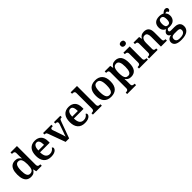

<svg xmlns="http://www.w3.org/2000/svg" viewBox="418 -2581 4632 4632"><g transform="rotate(-45 2734.0 -264.5)"><path d="M253 10Q187 10 142 -19Q97 -48 73 -109.5Q49 -171 49 -267Q49 -364 73 -425.5Q97 -487 142 -517Q187 -547 252 -547Q309 -547 344 -524.5Q379 -502 401 -467H406Q404 -491 403 -521.5Q402 -552 402 -578V-647Q402 -675 390.5 -689Q379 -703 360.5 -707Q342 -711 321 -711H313V-760H532V-122Q532 -92 542.5 -76Q553 -60 570.5 -54.5Q588 -49 611 -49H619V0H431L412 -82H407Q385 -40 348.5 -15Q312 10 253 10ZM286 -61Q353 -61 377.5 -112Q402 -163 402 -268Q402 -369 377.5 -423Q353 -477 286 -477Q249 -477 226 -452.5Q203 -428 192.5 -381.5Q182 -335 182 -267Q182 -164 206 -112.5Q230 -61 286 -61Z M935 10Q814 10 750 -62Q686 -134 686 -265Q686 -405 748.5 -476.5Q811 -548 924 -548Q1029 -548 1088.5 -487.5Q1148 -427 1148 -308V-258H819Q821 -155 857 -108Q893 -61 962 -61Q1013 -61 1047.5 -84Q1082 -107 1099 -138Q1111 -135 1119 -124.5Q1127 -114 1127 -98Q1127 -75 1107 -49.5Q1087 -24 1044.5 -7Q1002 10 935 10ZM1015 -319Q1015 -396 994.5 -441.5Q974 -487 925 -487Q878 -487 851 -444Q824 -401 821 -319Z M1273 -437Q1266 -457 1257 -468Q1248 -479 1234.5 -483Q1221 -487 1199 -487V-536H1483V-487H1462Q1435 -487 1422 -477Q1409 -467 1409 -446Q1409 -437 1411.5 -427.5Q1414 -418 1418 -408L1484 -219Q1492 -197 1499.5 -173Q1507 -149 1513.5 -128Q1520 -107 1524 -89Q1528 -110 1540 -142Q1552 -174 1562 -201L1631 -400Q1636 -413 1638 -424.5Q1640 -436 1640 -446Q1640 -466 1626.5 -476.5Q1613 -487 1583 -487H1571V-536H1789V-487H1772Q1755 -487 1743.5 -481Q1732 -475 1722.5 -459Q1713 -443 1703 -412L1553 0H1433Z M2089 10Q1968 10 1904 -62Q1840 -134 1840 -265Q1840 -405 1902.5 -476.5Q1965 -548 2078 -548Q2183 -548 2242.5 -487.5Q2302 -427 2302 -308V-258H1973Q1975 -155 2011 -108Q2047 -61 2116 -61Q2167 -61 2201.5 -84Q2236 -107 2253 -138Q2265 -135 2273 -124.5Q2281 -114 2281 -98Q2281 -75 2261 -49.5Q2241 -24 2198.5 -7Q2156 10 2089 10ZM2169 -319Q2169 -396 2148.5 -441.5Q2128 -487 2079 -487Q2032 -487 2005 -444Q1978 -401 1975 -319Z M2364 0V-49H2376Q2397 -49 2414 -54.5Q2431 -60 2441 -75.5Q2451 -91 2451 -120V-647Q2451 -676 2439 -689.5Q2427 -703 2410 -707Q2393 -711 2376 -711H2364V-760H2581V-120Q2581 -91 2591 -75.5Q2601 -60 2618.5 -54.5Q2636 -49 2656 -49H2669V0Z M2982 10Q2867 10 2800.5 -59.5Q2734 -129 2734 -270Q2734 -410 2797.5 -479Q2861 -548 2985 -548Q3101 -548 3167 -479Q3233 -410 3233 -270Q3233 -129 3169.5 -59.5Q3106 10 2982 10ZM2984 -49Q3027 -49 3052.5 -74Q3078 -99 3089 -148.5Q3100 -198 3100 -270Q3100 -379 3073.5 -433.5Q3047 -488 2983 -488Q2919 -488 2893 -433.5Q2867 -379 2867 -270Q2867 -161 2893.5 -105Q2920 -49 2984 -49Z M3299 233V184H3309Q3327 184 3344.5 179.5Q3362 175 3373 160.5Q3384 146 3384 117V-418Q3384 -448 3374.5 -463Q3365 -478 3349 -482.5Q3333 -487 3313 -487H3302V-536H3491L3506 -454H3510Q3532 -495 3568.5 -520.5Q3605 -546 3663 -546Q3762 -546 3814.5 -479Q3867 -412 3867 -267Q3867 -122 3814.5 -55.5Q3762 11 3662 11Q3607 11 3572.5 -10Q3538 -31 3516 -66H3511Q3513 -38 3514 -7.5Q3515 23 3515 46V118Q3515 147 3526.5 161Q3538 175 3555.5 179.5Q3573 184 3590 184H3604V233ZM3630 -59Q3686 -59 3710.5 -111.5Q3735 -164 3735 -267Q3735 -369 3710.5 -422Q3686 -475 3630 -475Q3586 -475 3560.5 -451.5Q3535 -428 3525 -382Q3515 -336 3515 -267Q3515 -199 3525 -152.5Q3535 -106 3560.5 -82.5Q3586 -59 3630 -59Z M3936 0V-49H3949Q3970 -49 3986.5 -54.5Q4003 -60 4013.5 -75Q4024 -90 4024 -118V-420Q4024 -448 4013.5 -462.5Q4003 -477 3986 -482Q3969 -487 3949 -487H3940V-536H4154V-120Q4154 -91 4164 -75.5Q4174 -60 4191 -54.5Q4208 -49 4229 -49H4241V0ZM4084 -630Q4053 -630 4031.5 -646.5Q4010 -663 4010 -698Q4010 -735 4031.5 -750.5Q4053 -766 4084 -766Q4115 -766 4137 -750.5Q4159 -735 4159 -698Q4159 -663 4137 -646.5Q4115 -630 4084 -630Z M4280 0V-49H4287Q4310 -49 4327 -53.5Q4344 -58 4354 -73.5Q4364 -89 4364 -119V-421Q4364 -450 4354.5 -464Q4345 -478 4328.5 -482.5Q4312 -487 4290 -487H4285V-536H4477L4490 -461H4495Q4522 -508 4558.5 -528Q4595 -548 4649 -548Q4729 -548 4772 -502Q4815 -456 4815 -354V-120Q4815 -89 4823 -74Q4831 -59 4846.5 -54Q4862 -49 4884 -49H4889V0H4685V-335Q4685 -400 4665.5 -435.5Q4646 -471 4595 -471Q4558 -471 4535.5 -449Q4513 -427 4503.5 -391Q4494 -355 4494 -313V-115Q4494 -86 4503.5 -72Q4513 -58 4529.5 -53.5Q4546 -49 4568 -49H4573V0Z M5150 237Q5038 237 4982 200.5Q4926 164 4926 97Q4926 61 4943.5 35Q4961 9 4990.5 -6Q5020 -21 5057 -25Q5033 -35 5012 -55.5Q4991 -76 4991 -110Q4991 -141 5011.5 -164.5Q5032 -188 5071 -209Q5025 -226 4997.5 -266Q4970 -306 4970 -363Q4970 -450 5020 -499Q5070 -548 5174 -548Q5212 -548 5243 -539.5Q5274 -531 5293 -518Q5306 -532 5321 -544.5Q5336 -557 5355 -565.5Q5374 -574 5397 -574Q5429 -574 5445 -557.5Q5461 -541 5461 -518Q5461 -495 5447 -478Q5433 -461 5399 -461Q5399 -478 5390 -489Q5381 -500 5365 -500Q5353 -500 5343.5 -497Q5334 -494 5326 -489Q5346 -469 5359.5 -439.5Q5373 -410 5373 -367Q5373 -290 5324.5 -240Q5276 -190 5174 -190Q5163 -190 5146 -191.5Q5129 -193 5119 -195Q5104 -187 5091 -172.5Q5078 -158 5078 -138Q5078 -121 5090 -112.5Q5102 -104 5133 -104H5249Q5313 -104 5353 -85.5Q5393 -67 5412 -33Q5431 1 5431 47Q5431 135 5362 186Q5293 237 5150 237ZM5152 182Q5216 182 5253.5 168.5Q5291 155 5308 131Q5325 107 5325 75Q5325 39 5303 23.5Q5281 8 5236 8H5127Q5104 8 5082 15Q5060 22 5045 40.5Q5030 59 5030 94Q5030 120 5042.5 140Q5055 160 5082 171Q5109 182 5152 182ZM5172 -245Q5203 -245 5220 -258.5Q5237 -272 5244.5 -299.5Q5252 -327 5252 -365Q5252 -405 5244.5 -433.5Q5237 -462 5219.5 -477Q5202 -492 5171 -492Q5141 -492 5123 -476.5Q5105 -461 5097.5 -432.5Q5090 -404 5090 -364Q5090 -307 5108 -276Q5126 -245 5172 -245Z"/></g></svg>

Font: Noto Serif Khmer SemiBold
Style: Regular
Weight: 600
Version: Version 2.003